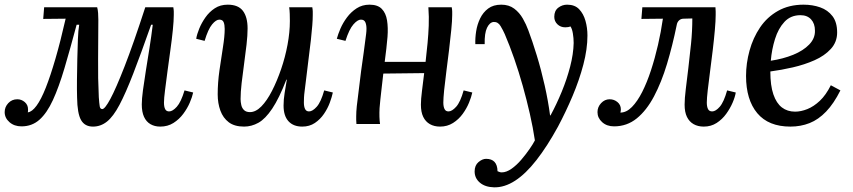

<svg xmlns="http://www.w3.org/2000/svg" viewBox="-23 -531 3654 822"><path d="M69 10Q38 10 17.5 -8Q-3 -26 -3 -51Q-3 -73 12.5 -89.5Q28 -106 51 -106Q69 -106 83 -94Q97 -82 97 -63Q97 -59 97 -56Q97 -53 96 -50Q114 -52 133.5 -78.5Q153 -105 173 -155.5Q193 -206 214.5 -280Q236 -354 258 -451L162 -450L166 -500H393Q396 -489 397 -475Q398 -461 398 -446Q398 -362 397 -279Q396 -196 400 -115Q402 -87 404 -75.5Q406 -64 415 -64Q426 -64 449.5 -107.5Q473 -151 510.5 -247Q548 -343 599 -500H719Q721 -488 721 -481.5Q721 -475 721 -467Q721 -443 717 -403Q713 -363 706.5 -317Q700 -271 694 -225.5Q688 -180 683.5 -144.5Q679 -109 679 -92Q679 -74 684 -64Q689 -54 701 -54Q716 -54 734 -74Q752 -94 767 -144L804 -135Q800 -116 789.5 -91.5Q779 -67 761.5 -43.5Q744 -20 719.5 -4.5Q695 11 663 11Q639 11 621 0.5Q603 -10 593.5 -31Q584 -52 584 -84Q584 -107 589 -144.5Q594 -182 601.5 -228.5Q609 -275 617 -325.5Q625 -376 631 -425H624Q580 -300 547.5 -216Q515 -132 488.5 -82Q462 -32 435 -10.5Q408 11 375 11Q340 11 324 -17Q308 -45 307 -114Q306 -147 306.5 -190Q307 -233 308 -278.5Q309 -324 310.5 -363Q312 -402 316 -425H305Q277 -320 253 -239Q229 -158 203.5 -102.5Q178 -47 146 -18.5Q114 10 69 10Z M1022 11Q981 11 956.5 -7.5Q932 -26 920.5 -57.5Q909 -89 909 -127Q909 -177 916.5 -229.5Q924 -282 931.5 -329Q939 -376 939 -407Q939 -425 934.5 -436Q930 -447 916 -447Q902 -447 885 -426.5Q868 -406 853 -356L817 -365Q820 -384 830 -408.5Q840 -433 856.5 -456.5Q873 -480 896.5 -495.5Q920 -511 952 -511Q997 -511 1017 -484.5Q1037 -458 1037 -409Q1037 -380 1032.5 -340Q1028 -300 1022 -257.5Q1016 -215 1011.5 -175.5Q1007 -136 1007 -107Q1007 -95 1010 -81.5Q1013 -68 1022 -59.5Q1031 -51 1047 -51Q1072 -51 1096 -75.5Q1120 -100 1141.5 -142Q1163 -184 1180.5 -235Q1198 -286 1208 -339.5Q1218 -393 1218 -441Q1218 -455 1217.5 -471Q1217 -487 1215 -500H1314Q1316 -488 1316 -481.5Q1316 -475 1316 -467Q1316 -448 1314 -422.5Q1312 -397 1308 -360Q1304 -323 1297 -270Q1291 -222 1287.5 -192Q1284 -162 1281.5 -143.5Q1279 -125 1278.5 -113.5Q1278 -102 1278 -92Q1278 -75 1283 -64.5Q1288 -54 1300 -54Q1315 -54 1333 -74Q1351 -94 1365 -144L1402 -135Q1398 -116 1389 -91.5Q1380 -67 1364 -43.5Q1348 -20 1325 -4.5Q1302 11 1271 11Q1233 11 1212 -12Q1191 -35 1191 -79Q1191 -105 1195.5 -132.5Q1200 -160 1205 -190H1203Q1172 -110 1142.5 -66Q1113 -22 1083.5 -5.5Q1054 11 1022 11Z M1861 11Q1836 11 1817.5 0.5Q1799 -10 1789 -30.5Q1779 -51 1779 -83Q1779 -106 1783.5 -141Q1788 -176 1793 -218L1618 -216Q1614 -179 1609.5 -141.5Q1605 -104 1602 -68Q1601 -48 1601.5 -31Q1602 -14 1604 0H1503Q1502 -10 1502 -17.5Q1502 -25 1502 -33Q1502 -52 1504.5 -76.5Q1507 -101 1512 -137.5Q1517 -174 1523 -227Q1530 -275 1534 -305.5Q1538 -336 1540.5 -355Q1543 -374 1544.5 -386Q1546 -398 1546 -408Q1546 -425 1541 -436Q1536 -447 1522 -447Q1508 -447 1490 -426.5Q1472 -406 1456 -356L1419 -365Q1424 -384 1434.5 -408.5Q1445 -433 1462.5 -456.5Q1480 -480 1504 -495.5Q1528 -511 1559 -511Q1594 -511 1611.5 -493Q1629 -475 1634 -444Q1639 -413 1636 -373Q1634 -350 1631 -322.5Q1628 -295 1624 -266H1799Q1804 -309 1807.5 -346.5Q1811 -384 1812.5 -421Q1814 -458 1811 -500H1911Q1913 -488 1913 -481.5Q1913 -475 1913 -467Q1913 -443 1909 -403Q1905 -363 1899.5 -317Q1894 -271 1888 -225.5Q1882 -180 1878.5 -145Q1875 -110 1875 -92Q1875 -75 1880 -64.5Q1885 -54 1897 -54Q1912 -54 1930 -74Q1948 -94 1962 -144L1999 -135Q1995 -116 1985 -91.5Q1975 -67 1958 -43.5Q1941 -20 1916.5 -4.5Q1892 11 1861 11Z M2092 271Q2054 270 2031.5 251Q2009 232 2009 203Q2009 177 2025.5 163Q2042 149 2058 149Q2106 149 2107 202Q2112 204 2116 205.5Q2120 207 2125 207Q2145 207 2167 191.5Q2189 176 2209 152.5Q2229 129 2244.5 106.5Q2260 84 2267 70Q2259 16 2245.5 -43.5Q2232 -103 2215 -163.5Q2198 -224 2178.5 -280Q2159 -336 2138 -385Q2131 -401 2120 -419.5Q2109 -438 2090 -437Q2073 -435 2062 -412Q2051 -389 2052 -342H2012Q2011 -368 2015.5 -397Q2020 -426 2032.5 -452Q2045 -478 2067 -494.5Q2089 -511 2123 -511Q2156 -511 2178.5 -494Q2201 -477 2215.5 -451.5Q2230 -426 2239 -401Q2256 -356 2275 -294Q2294 -232 2309 -165Q2324 -98 2332 -37H2334Q2360 -85 2382 -138.5Q2404 -192 2418 -246Q2432 -300 2433 -347Q2433 -368 2429.5 -388.5Q2426 -409 2419 -418Q2415 -416 2409.5 -415Q2404 -414 2397 -414Q2377 -414 2363.5 -427Q2350 -440 2350 -459Q2350 -485 2367 -498Q2384 -511 2405 -511Q2438 -511 2456.5 -491.5Q2475 -472 2483.5 -442Q2492 -412 2492 -379Q2492 -321 2474.5 -254.5Q2457 -188 2428.5 -120.5Q2400 -53 2366 11Q2320 95 2274 154Q2228 213 2182.5 242.5Q2137 272 2092 271Z M2606 10Q2575 10 2555 -8Q2535 -26 2535 -51Q2535 -73 2550.5 -89.5Q2566 -106 2587 -106Q2606 -106 2620.5 -94Q2635 -82 2635 -63Q2635 -59 2634.5 -55.5Q2634 -52 2633 -49Q2659 -49 2682.5 -73Q2706 -97 2726.5 -137.5Q2747 -178 2764 -230Q2781 -282 2794 -338.5Q2807 -395 2815 -451L2723 -450L2727 -500H3040Q3041 -488 3041 -481.5Q3041 -475 3041 -467Q3041 -443 3037.5 -403Q3034 -363 3028.5 -317Q3023 -271 3017 -225.5Q3011 -180 3007 -145Q3003 -110 3003 -92Q3003 -75 3008 -64.5Q3013 -54 3026 -54Q3041 -54 3058.5 -74Q3076 -94 3090 -144L3127 -135Q3124 -116 3113.5 -91.5Q3103 -67 3086 -43.5Q3069 -20 3045 -4.5Q3021 11 2990 11Q2965 11 2946.5 0.5Q2928 -10 2918 -30.5Q2908 -51 2908 -83Q2908 -109 2913 -149.5Q2918 -190 2924 -240Q2930 -290 2935.5 -344Q2941 -398 2941 -452L2904 -451Q2892 -451 2884 -443.5Q2876 -436 2874 -423Q2856 -335 2832.5 -257Q2809 -179 2777 -118.5Q2745 -58 2703 -24Q2661 10 2606 10Z M3417 -511Q3456 -511 3488.5 -499.5Q3521 -488 3541 -462Q3561 -436 3561 -392Q3561 -351 3534 -321.5Q3507 -292 3464 -273Q3421 -254 3371 -242.5Q3321 -231 3275 -225Q3275 -165 3288 -127Q3301 -89 3324.5 -71Q3348 -53 3381 -53Q3406 -53 3433.5 -64Q3461 -75 3487 -99.5Q3513 -124 3534 -166L3575 -144Q3547 -88 3514 -53.5Q3481 -19 3443 -4Q3405 11 3361 11Q3267 11 3219 -46.5Q3171 -104 3171 -206Q3171 -260 3186 -314.5Q3201 -369 3231 -413.5Q3261 -458 3308 -484.5Q3355 -511 3417 -511ZM3404 -466Q3362 -466 3335.5 -437.5Q3309 -409 3295 -364Q3281 -319 3277 -271Q3330 -279 3373 -296.5Q3416 -314 3441.5 -340.5Q3467 -367 3466 -400Q3466 -430 3449.5 -448Q3433 -466 3404 -466Z"/></svg>

Font: Lora Medium
Style: Italic
Weight: 500
Italic angle: -3°
Designer: Olga Karpushina, Alexei Vanyashin (Cyrillic)
Foundry: Cyreal
Version: Version 3.004